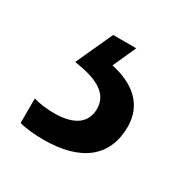

<svg xmlns="http://www.w3.org/2000/svg" viewBox="-73 -63 356 367"><g transform="rotate(30 104.5 120.0)"><path d="M192 138C192 91 160 62 108 51L131 0H80L43 81C92 88 124 103 124 138C124 168 102 186 57 186C41 186 24 184 11 180V234C24 238 43 240 65 240C147 240 192 204 192 138Z"/></g></svg>

Font: Noto Sans Telugu Condensed
Style: Regular
Weight: 400
Width: 3
Designer: Jelle Bosma - Monotype Design Team
Foundry: Monotype Imaging Inc.
Version: Version 2.005